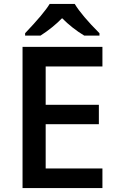

<svg xmlns="http://www.w3.org/2000/svg" viewBox="-20 -951 598 971"><path d="M483 -783Q393 -873 358 -931H231Q203 -884 107 -783V-771H185Q247 -811 294 -859Q346 -807 406 -771H483ZM211 -99V-323H480V-421H211V-615H498V-714H94V0H498V-99Z"/></svg>

Font: OpenSansMMV
Style: Semibold
Weight: 600
Designer: Steve Matteson
Foundry: Ascender Corporation
Version: Version 6.000